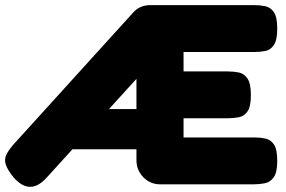

<svg xmlns="http://www.w3.org/2000/svg" viewBox="-29 -712 1117 750"><path d="M595 8Q571 8 550 -4.5Q529 -17 516.5 -38.5Q504 -60 504 -85V-404L155 -20Q132 6 110 14Q88 22 66.5 13.5Q45 5 24 -19Q1 -48 -6 -68Q-13 -88 -5 -106Q3 -124 24 -148L493 -665Q505 -678 521.5 -685Q538 -692 559 -692H963Q985 -692 1006 -688Q1027 -684 1040.5 -665Q1054 -646 1054 -600Q1054 -556 1041 -536.5Q1028 -517 1008 -513Q988 -509 967 -509H688V-433H860Q883 -433 903.5 -429Q924 -425 937.5 -405.5Q951 -386 951 -341Q951 -296 938 -277Q925 -258 904 -254Q883 -250 859 -250H688V-175H968Q989 -175 1009 -170.5Q1029 -166 1041.5 -147Q1054 -128 1054 -83Q1054 -38 1040 -19Q1026 0 1005 4Q984 8 962 8ZM238 -129 380 -286H520V-129Z"/></svg>

Font: Fredoka Light
Style: Regular
Weight: 300
Designer: Ben Nathan
Foundry: Milena B. Brandão, Ben Nathan
Version: Version 2.001